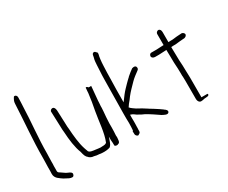

<svg xmlns="http://www.w3.org/2000/svg" viewBox="-117 -1079 1774 1494"><g transform="rotate(-30 769.5 -332.5)"><path d="M47 -48C47 -8 81 8 107 27C121 35 132 41 147 48C155 52 165 54 173 54C181 55 188 48 190 39C197 23 178 12 161 6L149 0H148C135 -8 122 -18 110 -26C110 -26 94 -33 92 -44C91 -53 92 -58 92 -64V-95C92 -101 92 -104 93 -110V-132C93 -146 94 -158 94 -174C94 -184 94 -192 95 -203C95 -346 112 -477 116 -615C117 -641 119 -664 119 -690V-697C119 -709 110 -719 100 -719C97 -719 95 -719 92 -716C83 -701 73 -686 73 -664C66 -505 50 -354 50 -190C50 -173 49 -160 49 -144C49 -132 48 -119 48 -107V-76C48 -66 47 -57 47 -48ZM106 27H107Z M285 -467C287 -423 289 -377 290 -330C290 -314 291 -298 293 -282C297 -211 306 -138 328 -84V-83C335 -53 340 -35 359 -21V-20C368 -12 384 -4 399 -4H400C413 0 430 3 444 3H445C451 5 459 5 467 6C494 8 518 6 539 -1C552 -10 560 -28 567 -49L577 -78V-47C577 -42 577 -38 578 -35V-34C578 -29 578 -24 579 -21V-9C579 -5 579 -2 580 1V6C589 12 604 15 612 7H614C622 7 628 -8 628 -19C629 -25 630 -31 630 -38V-46C629 -49 629 -54 629 -58C629 -69 630 -81 631 -92C631 -103 632 -116 632 -129V-167C634 -202 635 -235 639 -269C639 -280 640 -292 641 -301V-316C643 -332 643 -348 644 -363C646 -402 652 -435 654 -473C654 -479 655 -484 655 -488V-489L642 -488C638 -488 636 -489 634 -489H631C628 -494 621 -502 613 -499C612 -499 611 -497 611 -496V-490C610 -482 610 -479 609 -470C609 -465 608 -458 608 -453V-452C602 -402 594 -352 584 -303C569 -223 564 -118 534 -48C526 -40 513 -38 497 -38C491 -37 485 -37 480 -37H479C471 -38 464 -39 459 -39L437 -42C423 -44 378 -45 376 -70C374 -77 369 -86 366 -98C349 -150 342 -222 338 -286C336 -300 335 -316 335 -330C334 -373 332 -416 330 -456C328 -474 323 -488 308 -490C295 -490 283 -480 285 -467ZM330 -451V-452ZM338 -285V-286ZM366 -101V-102ZM467 6H468ZM654 -473Z M758 -20C758 -13 758 -4 759 2V6C760 20 782 38 790 21H793C800 20 805 7 803 -8V-10C803 -15 804 -19 804 -23V-37C804 -46 805 -56 805 -67V-92C805 -105 804 -121 805 -141V-143L812 -141C833 -135 842 -121 861 -112H862C876 -103 892 -95 907 -89C945 -68 981 -43 1016 -19C1034 -10 1060 7 1073 -10C1083 -25 1065 -39 1053 -46V-47C1046 -53 1037 -57 1026 -66C1003 -81 977 -98 953 -112H952V-113C927 -130 899 -146 873 -160H872C856 -172 837 -182 824 -198C830 -205 833 -212 840 -221C852 -234 866 -253 876 -267C900 -298 929 -326 956 -354C976 -375 1004 -395 1027 -412C1041 -421 1040 -440 1029 -448H1028C1018 -455 1006 -448 1000 -448C982 -436 965 -421 948 -407C945 -405 944 -403 942 -400H941C934 -394 928 -388 921 -381L903 -363C895 -354 886 -345 876 -335C855 -313 837 -289 819 -264L810 -252V-267C810 -331 811 -399 813 -461C813 -480 814 -498 814 -515C816 -555 816 -596 821 -634C822 -662 839 -687 820 -696V-695C815 -707 802 -709 794 -702C790 -699 788 -694 787 -688L784 -672C780 -660 778 -647 777 -637C777 -630 776 -621 775 -611C773 -582 772 -546 770 -515C770 -500 769 -484 769 -467C767 -376 766 -273 765 -178V-132C765 -117 766 -104 766 -91C766 -78 765 -67 765 -56C765 -45 764 -37 763 -26ZM1021 -25Z M1170 -454C1173 -443 1183 -435 1200 -435H1234C1255 -435 1275 -438 1297 -438H1302V-424C1302 -415 1302 -399 1303 -383C1303 -347 1304 -301 1307 -269V-268C1307 -254 1307 -241 1308 -228V-203L1309 -195C1309 -182 1309 -169 1310 -157V9C1310 27 1322 43 1337 43C1347 43 1358 41 1368 38H1369C1391 36 1408 38 1411 25C1411 19 1409 17 1407 17H1354V-161C1353 -173 1353 -182 1353 -197C1352 -205 1352 -216 1352 -227C1352 -241 1351 -256 1351 -269C1350 -281 1349 -300 1348 -320C1348 -336 1347 -353 1347 -370C1347 -392 1346 -412 1346 -423V-439H1351C1356 -439 1360 -439 1366 -440H1385C1411 -444 1433 -444 1459 -447H1466C1479 -449 1491 -457 1492 -471C1490 -482 1477 -494 1463 -491H1462C1456 -491 1451 -491 1447 -490H1446C1429 -490 1412 -487 1393 -485H1392C1391 -485 1388 -484 1383 -484H1367L1346 -483V-573C1346 -591 1338 -604 1324 -604C1314 -604 1302 -593 1302 -582V-482H1297C1275 -482 1259 -479 1238 -479H1187C1177 -477 1170 -468 1170 -454ZM1367 -484Z"/></g></svg>

Font: Scribbler
Style: Lt
Weight: 300
Designer: Mew Too
Foundry: Cannot Into Space Fonts
Version: Version 1.001